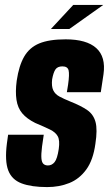

<svg xmlns="http://www.w3.org/2000/svg" viewBox="-20 -753 443 781"><path d="M172 8Q108 8 68 -7Q28 -22 13.5 -60Q-1 -98 8 -169L13 -205H158L151 -157Q147 -125 148.5 -108.5Q150 -92 157 -86Q164 -80 175 -80Q191 -80 202 -93.5Q213 -107 219 -147Q224 -182 215 -198.5Q206 -215 183.5 -226Q161 -237 123 -253Q89 -270 70.5 -292Q52 -314 47 -347Q42 -380 48 -425Q57 -486 78.5 -523Q100 -560 140 -576.5Q180 -593 247 -593Q332 -593 371.5 -557.5Q411 -522 401 -451L390 -378Q356 -378 321.5 -378Q287 -378 252 -378L257 -409Q263 -451 259 -467Q255 -483 234 -483Q214 -483 205.5 -470.5Q197 -458 192 -430Q189 -402 196.5 -386Q204 -370 221.5 -360.5Q239 -351 266 -340Q309 -323 334.5 -305.5Q360 -288 368.5 -257Q377 -226 368 -168Q359 -102 331 -63.5Q303 -25 262 -8.5Q221 8 172 8ZM187 -635 278 -733H400L262 -635Z"/></svg>

Font: Alumni Sans Thin ExtraBold
Style: Italic
Weight: 800
Italic angle: -8°
Version: Version 1.016